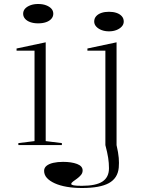

<svg xmlns="http://www.w3.org/2000/svg" viewBox="-20 -727 725 962"><path d="M171 -610Q149 -610 132 -616Q115 -622 105.5 -633Q96 -644 96 -658Q96 -673 105.5 -683.5Q115 -694 132 -700.5Q149 -707 171 -707Q194 -707 211 -700.5Q228 -694 237.5 -683.5Q247 -673 247 -658Q247 -644 237.5 -633Q228 -622 211 -616Q194 -610 171 -610ZM72 0V-10L153 -20V-473H63V-484L209 -515V-20L290 -10V0ZM526 -570Q505 -570 488.5 -576.5Q472 -583 462 -594Q452 -605 452 -619Q452 -635 462 -646Q472 -657 488.5 -662.5Q505 -668 526 -668Q547 -668 563.5 -662.5Q580 -657 590 -646Q600 -635 600 -619Q600 -605 590 -594Q580 -583 563.5 -576.5Q547 -570 526 -570ZM391 215Q349 215 314.5 209Q280 203 254.5 191.5Q229 180 215 164.5Q201 149 201 129Q201 114 213 104Q225 94 246.5 89Q268 84 296 84Q338 84 366 94.5Q394 105 394 127Q394 140 385.5 150Q377 160 366 168Q355 176 346 182.5Q337 189 337 195Q337 199 348.5 201.5Q360 204 390 204Q461 204 493.5 182.5Q526 161 526 116Q526 90 522 64Q518 38 508 0V-473H418V-484L564 -515V0Q573 39 575 64.5Q577 90 575 113Q570 166 525.5 190.5Q481 215 391 215Z"/></svg>

Font: Kalnia SemiExpanded ExtraLight
Style: Regular
Weight: 250
Width: 6
Designer: Frida Medrano
Foundry: Frida Medrano
Version: Version 1.105